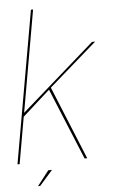

<svg xmlns="http://www.w3.org/2000/svg" viewBox="-63 -825 585 986"><g transform="rotate(-5 229.0 -332.0)"><path d="M-3 0H8L52 -251L46.5 -237.5L193 -369L190 -371.5L343 0H356.5L200.5 -381L197 -373L449 -593H433L42.5 -250.5L52.5 -252L146 -785H135ZM92.5 120.5H103.5L171 44H152Z"/></g></svg>

Font: Anybody UltraCondensed Thin Thin
Style: Italic
Weight: 250
Italic angle: -10°
Version: Version 1.111